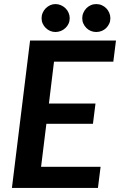

<svg xmlns="http://www.w3.org/2000/svg" viewBox="-20 -922 589 942"><path d="M38.5 0ZM549 -723H127.5L38.5 0H460.5L473.5 -103.5H181.5L207.5 -314.5H436L448.5 -414H220L245 -619.5H536ZM322 -832.5C322 -841.8 320.2 -850.8 316.5 -859.2C312.8 -867.8 307.8 -875.2 301.2 -881.5C294.8 -887.8 287.2 -892.8 278.8 -896.5C270.2 -900.2 261.3 -902 252 -902C243 -902 234.4 -900.2 226.2 -896.5C218.1 -892.8 210.8 -887.8 204.5 -881.5C198.2 -875.2 193.2 -867.8 189.5 -859.2C185.8 -850.8 184 -841.8 184 -832.5C184 -823.2 185.8 -814.4 189.5 -806.2C193.2 -798.1 198.2 -790.9 204.5 -784.8C210.8 -778.6 218.1 -773.8 226.2 -770.2C234.4 -766.8 243 -765 252 -765C261.3 -765 270.2 -766.8 278.8 -770.2C287.2 -773.8 294.8 -778.6 301.2 -784.8C307.8 -790.9 312.8 -798.1 316.5 -806.2C320.2 -814.4 322 -823.2 322 -832.5ZM521.5 -832.5C521.5 -841.8 519.7 -850.8 516 -859.2C512.3 -867.8 507.4 -875.2 501.2 -881.5C495.1 -887.8 487.8 -892.8 479.2 -896.5C470.8 -900.2 461.7 -902 452 -902C442.7 -902 433.8 -900.2 425.5 -896.5C417.2 -892.8 409.9 -887.8 403.8 -881.5C397.6 -875.2 392.7 -867.8 389 -859.2C385.3 -850.8 383.5 -841.8 383.5 -832.5C383.5 -823.2 385.3 -814.4 389 -806.2C392.7 -798.1 397.6 -790.9 403.8 -784.8C409.9 -778.6 417.2 -773.8 425.5 -770.2C433.8 -766.8 442.7 -765 452 -765C461.7 -765 470.8 -766.8 479.2 -770.2C487.8 -773.8 495.1 -778.6 501.2 -784.8C507.4 -790.9 512.3 -798.1 516 -806.2C519.7 -814.4 521.5 -823.2 521.5 -832.5Z"/></svg>

Font: Lato
Style: Bold Italic
Weight: 700
Italic angle: -7°
Designer: Lukasz Dziedzic
Foundry: tyPoland Lukasz Dziedzic
Version: Version 2.007; 2014-02-27